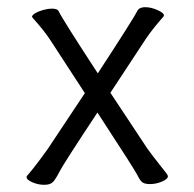

<svg xmlns="http://www.w3.org/2000/svg" viewBox="-20 -503 540 534"><path d="M54 -10Q54 -14 57 -16Q78 -40 113 -89L216 -244L119 -393Q101 -420 72 -452L69 -456Q69 -461 78.5 -466.5Q88 -472 101 -475.5Q114 -479 124 -479Q140 -479 143 -472Q154 -449 252 -299Q350 -449 364 -476Q370 -483 384 -483Q400 -483 418 -475Q436 -467 436 -460L434 -456Q407 -426 387 -397L287 -245L389 -91Q400 -75 431 -36Q447 -17 447 -13Q447 -5 430.5 2Q414 9 397 9Q380 9 373.5 2Q367 -5 361.5 -17Q356 -29 251 -190Q157 -48 146 -26.5Q135 -5 127.5 3Q120 11 103 11Q86 11 70 4Q54 -3 54 -10Z"/></svg>

Font: LXGW WenKai Mono Lite
Style: Regular
Weight: 400
Monospace: yes
Designer: LXGW / Fontworks Inc.
Foundry: LXGW / Fontworks Inc.
Version: Version 1.520; June 14, 2025